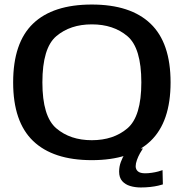

<svg xmlns="http://www.w3.org/2000/svg" viewBox="-20 -701 820 847"><path d="M385 5.5Q556 5.5 644.2 -79Q732.5 -163.5 732.5 -337.5Q732.5 -512 644.2 -596.5Q556 -681 385 -681Q213.5 -681 125.8 -596.8Q38 -512.5 38 -337.5Q38 -163.5 126.2 -79Q214.5 5.5 385 5.5ZM385 -82.5Q290 -82.5 228.5 -134.8Q167 -187 167 -337.5Q167 -489.5 228.5 -541.5Q290 -593.5 385 -593.5Q480.5 -593.5 542 -541.5Q603.5 -489.5 603.5 -337.5Q603.5 -187 542 -134.8Q480.5 -82.5 385 -82.5ZM601 126Q622.5 126 642.8 123.8Q663 121.5 678 118Q693 114.5 698.5 112.5L697 49.5Q691 52 678 55.5Q665 59 649.5 61.2Q634 63.5 620.5 63.5Q598.5 63.5 588.5 55Q578.5 46.5 578.5 32.5Q578.5 20.5 584 5Q589.5 -10.5 597.5 -24.8Q605.5 -39 610.5 -46H547Q540 -38 530.2 -22.2Q520.5 -6.5 513 13.8Q505.5 34 505.5 56Q505.5 82.5 519 97.8Q532.5 113 554.2 119.5Q576 126 601 126Z"/></svg>

Font: Anybody SemiExpanded Medium
Style: Regular
Weight: 500
Width: 6
Version: Version 1.113;gftools[0.9.25]